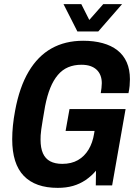

<svg xmlns="http://www.w3.org/2000/svg" viewBox="-20 -896 659 928"><path d="M259 12Q151 12 95 -46Q39 -104 39 -223Q39 -255 42.5 -289.5Q46 -324 53 -361Q74 -475 118.5 -550Q163 -625 229 -662Q295 -699 382 -699Q434 -699 476 -687.5Q518 -676 547.5 -653Q577 -630 592.5 -595Q608 -560 608 -513Q608 -498 606.5 -481Q605 -464 601 -446H467Q469 -459 470.5 -471Q472 -483 472 -494Q472 -515 465.5 -531.5Q459 -548 446.5 -559.5Q434 -571 416 -577Q398 -583 373 -583Q338 -583 309.5 -571Q281 -559 259.5 -533.5Q238 -508 223 -471Q208 -434 198 -383Q191 -342 186.5 -315.5Q182 -289 179.5 -271Q177 -253 176.5 -242Q176 -231 176 -221Q176 -181 187.5 -155Q199 -129 222.5 -116.5Q246 -104 281 -104Q325 -104 356.5 -122Q388 -140 408 -173Q428 -206 435 -251L437 -263H297L316 -369H587L522 0H443L444 -71Q422 -45 394 -26Q366 -7 333 2.5Q300 12 259 12ZM570 -876 455 -744H354L287 -876H373L429 -765L382 -766L479 -876Z"/></svg>

Font: Archivo Condensed
Style: Bold Italic
Weight: 700
Width: 3
Italic angle: -10°
Designer: Hector Gatti
Foundry: Omnibus-Type
Version: Version 2.001